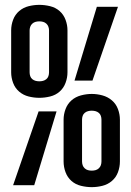

<svg xmlns="http://www.w3.org/2000/svg" viewBox="-20 -763 540 791"><path d="M142 -360Q120 -360 98 -365.5Q76 -371 59 -385.5Q42 -400 34 -421.5Q26 -443 26 -465V-638Q26 -660 34 -681.5Q42 -703 59 -717.5Q76 -732 98 -737.5Q120 -743 142 -743Q164 -743 186.5 -737.5Q209 -732 225.5 -717.5Q242 -703 250 -681.5Q258 -660 258 -638V-465Q258 -443 250 -421.5Q242 -400 225.5 -385.5Q209 -371 186.5 -365.5Q164 -360 142 -360ZM361 -431H287L379 -735H466ZM142 -428Q150 -428 157.5 -430Q165 -432 171 -437Q177 -442 179.5 -449.5Q182 -457 182 -465V-638Q182 -645 179.5 -652.5Q177 -660 171 -665.5Q165 -671 157.5 -673Q150 -675 142 -675Q134 -675 126.5 -673Q119 -671 113 -665.5Q107 -660 104.5 -652.5Q102 -645 102 -638V-465Q102 -457 104.5 -449.5Q107 -442 113 -437Q119 -432 126.5 -430Q134 -428 142 -428ZM358 8Q336 8 313.5 2.5Q291 -3 274.5 -17.5Q258 -32 250 -53.5Q242 -75 242 -98V-270Q242 -292 250 -313.5Q258 -335 274.5 -349.5Q291 -364 313.5 -370Q336 -376 358 -376Q380 -376 402 -370Q424 -364 441 -349.5Q458 -335 466 -313.5Q474 -292 474 -270V-98Q474 -75 466 -53.5Q458 -32 441 -17.5Q424 -3 402 2.5Q380 8 358 8ZM358 -60Q366 -60 373.5 -62Q381 -64 387 -69.5Q393 -75 395.5 -82.5Q398 -90 398 -98V-270Q398 -278 395.5 -285.5Q393 -293 387 -298Q381 -303 373.5 -305Q366 -307 358 -307Q350 -307 342.5 -305Q335 -303 329 -298Q323 -293 320.5 -285.5Q318 -278 318 -270V-98Q318 -90 320.5 -82.5Q323 -75 329 -69.5Q335 -64 342.5 -62Q350 -60 358 -60ZM34 0 139 -304H213L121 0Z"/></svg>

Font: Iosevka Curly Slab
Style: Regular
Weight: 400
Monospace: yes
Designer: Belleve Invis
Foundry: Belleve Invis
Version: Version 22.1.2; ttfautohint (v1.8.4)